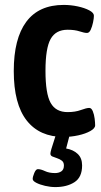

<svg xmlns="http://www.w3.org/2000/svg" viewBox="-20 -550 410 781"><path d="M239 7Q141 7 88.5 -60Q36 -127 36 -261Q36 -393 87 -461.5Q138 -530 239 -530Q268 -530 296 -524Q324 -518 343 -508Q362 -498 362 -486Q362 -476 358.5 -459Q355 -442 349 -429Q343 -416 334 -416Q323 -416 303.5 -422.5Q284 -429 255 -429Q207 -429 186 -391.5Q165 -354 165 -262Q165 -169 186 -131.5Q207 -94 255 -94Q286 -94 309 -102.5Q332 -111 343 -111Q352 -111 357.5 -97.5Q363 -84 365 -67.5Q367 -51 367 -40Q367 -28 347.5 -17Q328 -6 298.5 0.5Q269 7 239 7ZM205 211Q185 211 163.5 206Q142 201 127.5 193.5Q113 186 113 178Q113 169 119.5 153.5Q126 138 134 138Q146 138 163 146Q180 154 204 154Q219 154 229.5 147Q240 140 240 123Q240 110 231.5 103.5Q223 97 212 93.5Q201 90 193 86.5Q185 83 185 75Q185 70 189 56Q193 42 209 -7H265L249 54Q278 59 296 76Q314 93 314 123Q314 171 283 191Q252 211 205 211Z"/></svg>

Font: Asap Condensed SemiBold
Style: Regular
Weight: 600
Width: 3
Designer: Pablo Cosgaya
Foundry: Omnibus-Type
Version: Version 3.001; ttfautohint (v1.8.4.7-5d5b)